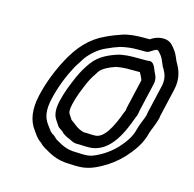

<svg xmlns="http://www.w3.org/2000/svg" viewBox="-87 -624 747 740"><g transform="rotate(15 286.0 -254.0)"><path d="M460.1 -243 486 -355C491.5 -379.2 480.8 -394.3 477.8 -400.5C470.5 -415.8 465.6 -441.9 441.7 -436.3C440.9 -436.1 440.2 -436 439.7 -436H380.7C367.9 -436 349.8 -434.4 339.9 -432.5L329.5 -430.5C328.5 -430.3 327.1 -430 326.3 -429.7C293.9 -419.7 253.6 -403.6 227.6 -368.2C213.4 -348.7 201.3 -329.1 189.2 -301.9C175.4 -269 162.4 -240 152.9 -199C145.9 -168.3 145.8 -141.5 161.3 -121.3C164.8 -116.8 167.9 -110.1 173.9 -102.3C178.2 -96.8 188 -92 192.7 -88.4C203.8 -75.3 217.9 -70.6 228.5 -66C239.4 -60.6 246.7 -56 259.9 -56H272C281.1 -55.3 286.9 -55 292.7 -55H306.7C396 -55 433.9 -163.6 451.4 -211.4C454.2 -217.3 456.2 -221.8 457.6 -228C458.8 -233.1 459.1 -238.7 460.1 -243ZM436 -355 410.1 -243C408.8 -237.6 408.4 -235 407.4 -227.4C407 -226.4 404.7 -221.6 403.8 -219.3C381.2 -157 353.9 -105 318.2 -105H304.2C300.8 -105 292.4 -106 284.5 -106H274C245.6 -112.7 233.4 -128.6 215.8 -140C213.7 -143.1 210 -150 204.8 -156.7C199.2 -164 197.1 -173.8 202.9 -199C211.1 -234.5 221.5 -257.6 236 -292.1C245.2 -312.7 254.2 -326.5 267.5 -346.3C277.6 -359.7 300.3 -372.5 329.6 -381.8C339 -383.6 359.8 -386 369.1 -386H422.6C425.6 -379.6 437.3 -360.9 436 -355ZM264.5 -24C225.2 -24 205.8 -37.2 178.6 -52.7C174.4 -56.3 168.6 -64 156.4 -70.4C148.6 -76.2 143.4 -85.8 133.5 -98.7C116.4 -120.9 109.6 -149.9 120.9 -199C132.9 -250.8 152.1 -297.9 174.1 -338.6C179.8 -349.4 192.3 -366.2 201.1 -381.3C219.7 -405.9 244.5 -427 270.8 -438.8C280.5 -443.4 289.6 -447.4 298.6 -450.9L323.9 -460.1C344.8 -464.9 365.7 -468 388 -468H425C443.8 -468 460 -495.8 472.4 -481.4L479.5 -473.5C488.8 -462.5 491.7 -454.3 498.5 -438.4C501.3 -430.2 504.4 -425.6 506.9 -422.3C518.1 -402.8 524.5 -383.4 518 -355L492.1 -243C491.2 -239 490.6 -235.1 490.3 -231C486.5 -217.7 472.6 -189 467.9 -168.5C460.8 -137.6 440.8 -111.7 419.7 -88.1C402 -69.3 380 -52.7 357.9 -40.8C335.9 -29 322.2 -23 299.3 -23H285.3C281.9 -23 273.1 -24 264.5 -24ZM542.1 -243 568 -355C578.2 -399.2 566 -431.6 552.4 -454.8C549.8 -459.2 548.6 -461.5 547.1 -464.9C540.5 -480.2 535.8 -493.9 521.6 -510.5L514.5 -518.6C494.3 -542 454.6 -538 426.7 -518H399.6C371.6 -518 340.2 -515.4 317.8 -507.2L290.2 -497.1C278.4 -492.5 270 -488.9 258.1 -483.2C200 -456.7 161.6 -412.7 129.7 -353.4C105.4 -308.2 84.1 -256.2 70.9 -199C57.3 -139.8 65.2 -95.5 89.9 -63.3C97.6 -53.4 105.3 -37.8 122.7 -26.3C127.4 -23.2 131.7 -16 144.8 -8.6C170.7 6 199.2 25.7 252.1 26C259.6 26.5 268.5 27 273.8 27H287.8C322.3 27 349.6 15 374.1 1.8C403.3 -13.8 431.1 -35 454.4 -59.9C478.4 -86.5 507.1 -121.9 517.9 -168.5C520.2 -178.3 535.7 -210.8 540.8 -233C541.5 -236 541.4 -239.9 542.1 -243Z"/></g></svg>

Font: HoneyBee
Style: StrIt
Weight: 700
Foundry: Cannot Into Space Fonts
Version: Version 0.89